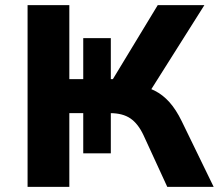

<svg xmlns="http://www.w3.org/2000/svg" viewBox="-20 -725 862 745"><path d="M87 0V-705H249V-418H303V-577H410V-418H418L592 -705H773L559 -366L509 -394Q549 -389 580.5 -373Q612 -357 637.5 -328.5Q663 -300 685 -255L809 0H629L537 -200Q516 -245 486 -265.5Q456 -286 407 -286H391L410 -299V-130H303V-286H249V0Z"/></svg>

Font: Nunito Sans 8pt ExtraBold
Style: Regular
Weight: 800
Version: Version 3.101;gftools[0.9.27]